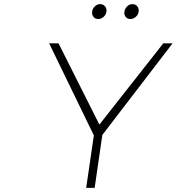

<svg xmlns="http://www.w3.org/2000/svg" viewBox="-20 -909 855 929"><path d="M217.8 -699.2H263.2L460.9 -306.2L770 -699.2H814.9L475.1 -255.9L438 0H397L434.1 -253.9ZM425.8 -853Q428.2 -868.2 439.5 -878.7Q450.7 -889.2 464.8 -889.2Q479 -889.2 488 -878.7Q497.1 -868.2 495.1 -853Q493.2 -837.9 481.2 -827.4Q469.2 -816.9 455.1 -816.9Q440.9 -816.9 432.4 -827.4Q423.8 -837.9 425.8 -853ZM588.1 -827.4Q579.6 -837.9 582 -853Q584.5 -868.2 595.7 -878.7Q606.9 -889.2 621.1 -889.2Q635.3 -889.2 644 -878.7Q652.8 -868.2 650.9 -853Q648.9 -837.9 637 -827.4Q625 -816.9 610.8 -816.9Q596.7 -816.9 588.1 -827.4Z"/></svg>

Font: Trueno UltraLight
Style: Italic
Weight: 250
Designer: Julieta Ulanovsky
Foundry: Julieta Ulanovsky
Version: Version 3.001b | FøM Fix